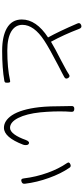

<svg xmlns="http://www.w3.org/2000/svg" viewBox="496 -1284 795 1828"><g transform="rotate(90 894.0 -369.5)"><path d="M464 8Q327 8 249 -36Q165 -84 165 -179Q165 -317 336 -429Q279 -532 204 -706Q191 -733 217 -744Q243 -755 254 -726Q310 -579 377 -457Q436 -493 560 -556Q629 -592 651 -605Q657 -609 668.5 -615.5Q680 -622 685 -626Q709 -644 723 -619Q736 -597 714 -584Q698 -574 675 -563Q656 -553 605 -527Q437 -440 366 -393Q216 -295 216 -185Q216 -118 277 -80Q341 -41 461 -41Q627 -41 744 -67Q759 -71 763 -64Q767 -58 767 -40Q767 -26 765 -22Q761 -15 750 -13Q631 8 464 8Z M1196 -9Q1129 -9 1077 -85Q1020 -172 1000 -345Q990 -434 990 -601Q990 -631 989 -648Q986 -680 1017 -679Q1033 -678 1039 -671.5Q1045 -665 1044 -650Q1044 -644 1043 -632Q1042 -608 1041 -599Q1037 -483 1049 -356Q1063 -223 1102.5 -145Q1142 -67 1197 -67Q1229 -67 1260 -110Q1288 -149 1312 -217Q1319 -237 1330 -245Q1342 -253 1355 -240Q1361 -233 1361 -217Q1361 -203 1357 -192Q1287 -9 1196 -9ZM1678 -198Q1664 -315 1624 -426Q1586 -531 1533 -608Q1516 -631 1545 -642Q1565 -650 1576 -634Q1633 -551 1673 -439Q1715 -324 1729 -208Q1732 -185 1711 -177Q1681 -165 1678 -198Z"/></g></svg>

Font: GenSenRounded TW L
Style: Regular
Weight: 300
Version: Version 1.501;PS 1;hotconv 16.6.51;makeotf.lib2.5.65220